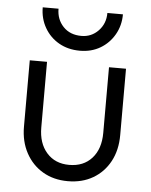

<svg xmlns="http://www.w3.org/2000/svg" viewBox="-51 -734 617 787"><g transform="rotate(5 257.5 -340.5)"><path d="M257 10Q199 10 154.5 -16Q110 -42 84.5 -89Q59 -136 59 -197V-470H130V-200Q130 -135 164.5 -96Q199 -57 257 -57Q316 -57 350.5 -95.5Q385 -134 385 -200V-470H455V-197Q455 -135 430 -88.5Q405 -42 360.5 -16Q316 10 257 10ZM423 -691Q423 -645 401.5 -607.5Q380 -570 343.5 -548.5Q307 -527 260 -527Q211 -527 173.5 -548.5Q136 -570 114.5 -607.5Q93 -645 93 -691H158Q158 -647 186 -617.5Q214 -588 261 -588Q302 -588 330.5 -617.5Q359 -647 359 -691Z"/></g></svg>

Font: Outfit Light
Style: Regular
Weight: 300
Designer: Rodrigo Fuenzalida
Foundry: fragTYPE
Version: Version 1.100; ttfautohint (v1.8.4.7-5d5b)